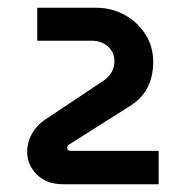

<svg xmlns="http://www.w3.org/2000/svg" viewBox="-20 -720 479 495"><path d="M143 -245Q100 -245 75 -270Q50 -295 50 -329Q50 -353 62 -374.5Q74 -396 94 -410L244 -510Q260 -520 267.5 -533.5Q275 -547 275 -561Q275 -586 258 -600.5Q241 -615 216 -615H76V-700H228Q268 -700 301.5 -681.5Q335 -663 355 -631.5Q375 -600 375 -561Q375 -483 314 -446L159 -348Q153 -345 153 -339Q153 -331 164 -331H389V-245Z"/></svg>

Font: MuseoModerno SemiBold
Style: Regular
Weight: 600
Designer: Pablo Cosgaya, Héctor Gatti, Marcela Romero, and the Authors of The MuseoModerno Project.
Foundry: Omnibus-Type Team
Version: Version 1.001